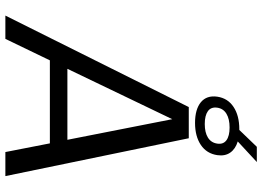

<svg xmlns="http://www.w3.org/2000/svg" viewBox="-154 -846 1000 733"><g transform="rotate(90 346.5 -480.0)"><path d="M40 0 389.2 -700.2H508.3L652.8 0H561L527.8 -169.9H210.9L128.9 0ZM243.2 -236.8H514.2L435.5 -637.2ZM599.1 -960 520.5 -887.2Q549.3 -878.4 563.2 -858.4Q577.1 -838.4 572.8 -809.1Q566.9 -768.6 533.9 -746.3Q501 -724.1 449.7 -724.1Q397.9 -724.1 370.8 -746.3Q343.8 -768.6 349.6 -809.1Q355.5 -849.1 388.7 -871.1Q421.9 -893.1 473.6 -893.1H476.6L541 -960ZM454.1 -761.2Q486.3 -761.2 505.9 -773.4Q525.4 -785.6 528.8 -809.1Q532.2 -832 515.9 -844Q499.5 -856 467.3 -856Q434.6 -856 414.8 -844Q395 -832 391.6 -809.1Q388.2 -785.2 404.8 -773.2Q421.4 -761.2 454.1 -761.2Z"/></g></svg>

Font: Fivo Sans
Style: Italic
Weight: 400
Designer: Alexander Slobzheninov
Foundry: Alexander Slobzheninov
Version: 1.0